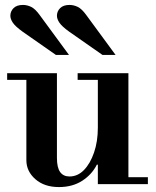

<svg xmlns="http://www.w3.org/2000/svg" viewBox="-20 -747 632 779"><path d="M219 12Q160 12 123.5 -20Q87 -52 87 -97V-435H211V-106Q211 -67 224 -49Q237 -31 262 -31Q295 -31 320.5 -57Q346 -83 361.5 -128Q377 -173 377 -229L397 -79H373Q353 -39 313.5 -13.5Q274 12 219 12ZM377 0V-28H580V0ZM9 -423V-450H211V-423ZM377 -16V-435H501V-16ZM295 -423V-450H501V-423ZM396 -524 260 -619Q231 -640 221 -655Q211 -670 211 -683Q211 -701 224 -714Q237 -727 262 -727Q279 -727 295.5 -719Q312 -711 330 -686L449 -524ZM207 -524 71 -619Q42 -640 32 -655Q22 -670 22 -683Q22 -701 35 -714Q48 -727 73 -727Q90 -727 106.5 -719Q123 -711 141 -686L260 -524Z"/></svg>

Font: Libre Bodoni Medium
Style: Regular
Weight: 500
Designer: Pablo Impallari, Rodrigo Fuenzalida
Foundry: Impallari Type
Version: Version 2.005;gftools[0.9.23]